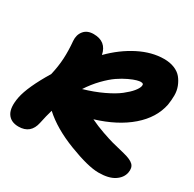

<svg xmlns="http://www.w3.org/2000/svg" viewBox="-173 -868 1067 1056"><g transform="rotate(30 360.5 -339.5)"><path d="M69.8 22Q20.5 22 -1.5 -12.5Q-23.4 -46.9 -9.8 -117.2Q5.4 -191.9 82 -318.8Q95.2 -375.5 97.9 -426.8Q100.6 -478 95.2 -537.1Q92.3 -574.7 113.3 -600.3Q134.3 -626 174.8 -626Q255.4 -626 271 -548.8Q340.3 -619.1 421.1 -660.2Q502 -701.2 579.1 -701.2Q616.2 -701.2 645 -689.5Q673.8 -677.7 690.4 -657.5Q707 -637.2 717.3 -610.6Q727.5 -584 727.3 -554.4Q727.1 -524.9 722.2 -494.1Q703.6 -401.9 621.3 -330.6Q539.1 -259.3 407.2 -219.2Q448.7 -199.2 493.4 -183.6Q538.1 -168 564.5 -160.9Q590.8 -153.8 644 -141.1Q691.9 -129.4 709.2 -111.8Q726.6 -94.2 720.2 -61Q712.9 -25.4 677.2 -2.2Q641.6 21 577.1 21Q511.2 21 386 -27.3Q260.7 -75.7 185.1 -145Q173.3 -105.5 163.1 -56.2Q147 22 69.8 22ZM529.8 -527.8Q522 -527.8 505.4 -523.4Q488.8 -519 460 -505.6Q431.2 -492.2 401.1 -471.7Q371.1 -451.2 335.4 -414.6Q299.8 -377.9 270 -332Q336.4 -351.1 390.9 -377Q445.3 -402.8 477.1 -427.7Q508.8 -452.6 526.4 -474.1Q543.9 -495.6 546.9 -511.2Q548.3 -520.5 544.7 -524.2Q541 -527.8 529.8 -527.8Z"/></g></svg>

Font: Shantell Sans Irregular Bouncy
Style: Italic
Weight: 800
Italic angle: -11.31°
Designer: Stephen Nixon, Anya Danilova, Shantell Martin
Foundry: Arrow Type
Version: Version 1.006;[9816181b4]